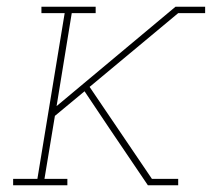

<svg xmlns="http://www.w3.org/2000/svg" viewBox="-20 -550 640 570"><path d="M19 0V-19H91L172 -511H103V-530H264V-511H193L148 -235L501 -530H589V-511H509L246 -292L431 -19H509V0H419L306 -167L231 -279L143 -206L112 -19H180V0Z"/></svg>

Font: Iosevka Slab Thin Extended
Style: Italic
Weight: 100
Width: 7
Italic angle: -9°
Monospace: yes
Designer: Belleve Invis
Foundry: Belleve Invis
Version: Version 11.1.0; ttfautohint (v1.8.3)